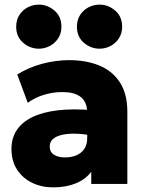

<svg xmlns="http://www.w3.org/2000/svg" viewBox="-20 -795 629 830"><path d="M210.5 15Q160 15 119 -4.8Q78 -24.5 53.8 -61.8Q29.5 -99 29.5 -151.5Q29.5 -197 51.8 -231.5Q74 -266 118.2 -288Q162.5 -310 228.8 -318Q295 -326 383 -318.5L384 -208Q343 -216 308.5 -217Q274 -218 248.5 -212.2Q223 -206.5 209 -194Q195 -181.5 195 -161.5Q195 -138 213.2 -126.2Q231.5 -114.5 261.5 -114.5Q288.5 -114.5 310 -123.5Q331.5 -132.5 344.2 -151Q357 -169.5 357 -198V-309Q357 -334.5 346.8 -354.5Q336.5 -374.5 312.8 -385.8Q289 -397 248.5 -397Q208.5 -397 169.5 -385Q130.5 -373 100 -350.5L54.5 -473Q105.5 -504.5 164 -519.8Q222.5 -535 279 -535Q352.5 -535 409.2 -511.8Q466 -488.5 498.2 -439Q530.5 -389.5 530.5 -311.5V0H374.5V-52.5Q350.5 -20 308 -2.5Q265.5 15 210.5 15ZM148 -584.5Q110 -584.5 80 -610.2Q50 -636 50 -679.5Q50 -709 64 -730.5Q78 -752 100.2 -763.5Q122.5 -775 148 -775Q185.5 -775 215.5 -749.2Q245.5 -723.5 245.5 -679.5Q245.5 -650.5 231.5 -629.2Q217.5 -608 195.2 -596.2Q173 -584.5 148 -584.5ZM410.5 -584.5Q372.5 -584.5 342.5 -610.2Q312.5 -636 312.5 -679.5Q312.5 -709 326.5 -730.5Q340.5 -752 362.8 -763.5Q385 -775 410.5 -775Q448 -775 478 -749.2Q508 -723.5 508 -679.5Q508 -650.5 494 -629.2Q480 -608 457.8 -596.2Q435.5 -584.5 410.5 -584.5Z"/></svg>

Font: Geologica Cursive ExtraBold
Style: Regular
Weight: 800
Designer: Sindre Bremnes, Frode Helland
Foundry: Monokrom Skriftforlag AS
Version: Version 1.010;gftools[0.9.28]